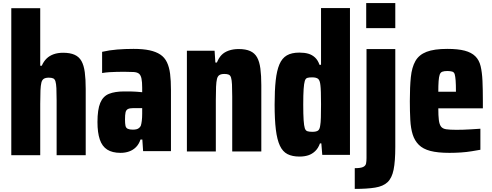

<svg xmlns="http://www.w3.org/2000/svg" viewBox="-20 -924 3181 1241"><path d="M53 79V-871H240V-499H250Q262 -527 281 -545.5Q300 -564 327 -573.5Q354 -583 388 -583Q433 -583 462 -570Q491 -557 506.5 -529.5Q522 -502 528 -457Q534 -412 534 -349V79H346V-275Q346 -325 344.5 -354Q343 -383 338.5 -398Q334 -413 323.5 -417.5Q313 -422 295 -422Q275 -422 263.5 -415Q252 -408 247.5 -390Q243 -372 241.5 -339.5Q240 -307 240 -253V79Z M839 -86Q852 -86 862 -88.5Q872 -91 879 -97Q886 -103 890 -111Q894 -123 896.5 -143Q899 -163 899 -189V-225H839Q818 -225 806.5 -219Q795 -213 791.5 -197.5Q788 -182 788 -152Q788 -126 791 -111.5Q794 -97 806 -91.5Q818 -86 839 -86ZM759 64Q706 64 673 43Q640 22 625 -22.5Q610 -67 610 -135Q610 -216 628 -259Q646 -302 684.5 -317.5Q723 -333 783 -333Q794 -333 807.5 -333Q821 -333 835 -332.5Q849 -332 865 -331Q881 -330 899 -328V-358Q899 -394 894.5 -416Q890 -438 878.5 -447.5Q867 -457 844 -458.5Q821 -460 785 -460Q761 -460 736 -459.5Q711 -459 687.5 -457.5Q664 -456 640 -452V-589Q687 -600 738 -604Q789 -608 843 -608Q904 -608 946 -599Q988 -590 1016 -571.5Q1044 -553 1059 -521.5Q1074 -490 1079.5 -446.5Q1085 -403 1085 -343V53H905L900 -22H888Q878 8 859 27Q840 46 814.5 55Q789 64 759 64Z M1188 55V-596H1367L1372 -520H1382Q1394 -550 1412 -568.5Q1430 -587 1458.5 -597Q1487 -607 1523 -607Q1568 -607 1597 -594Q1626 -581 1641.5 -553.5Q1657 -526 1663 -481Q1669 -436 1669 -373V55H1481V-299Q1481 -349 1479.5 -378Q1478 -407 1473.5 -422Q1469 -437 1458.5 -441.5Q1448 -446 1430 -446Q1410 -446 1398.5 -439Q1387 -432 1382.5 -414Q1378 -396 1376.5 -363.5Q1375 -331 1375 -277V55Z M1999 -72Q2024 -72 2035.5 -80Q2047 -88 2050 -115Q2053 -130 2054 -165Q2055 -200 2055 -249Q2055 -297 2054 -327.5Q2053 -358 2051 -373Q2048 -404 2036.5 -414Q2025 -424 1997 -424Q1977 -424 1966 -420.5Q1955 -417 1950 -400.5Q1945 -384 1942.5 -348Q1940 -312 1940 -248Q1940 -184 1942.5 -147.5Q1945 -111 1950 -95.5Q1955 -80 1966.5 -76Q1978 -72 1999 -72ZM1916 88Q1869 88 1838 72Q1807 56 1789 17.5Q1771 -21 1763 -86Q1755 -151 1755 -248Q1755 -339 1762 -403.5Q1769 -468 1786 -508Q1803 -548 1834 -566Q1865 -584 1915 -584Q1948 -584 1972.5 -577Q1997 -570 2016 -552.5Q2035 -535 2045 -505H2055V-872H2242V77H2063L2057 3H2048Q2037 34 2017 53Q1997 72 1972 80Q1947 88 1916 88Z M2273 297V163Q2310 163 2326.5 155.5Q2343 148 2346 133Q2349 118 2349 97V-607H2535V26Q2535 119 2524 173Q2513 227 2485 253.5Q2457 280 2405 288.5Q2353 297 2273 297ZM2347 -742V-904H2535V-742Z M2927 -331Q2927 -378 2925 -404Q2923 -430 2919 -444Q2915 -458 2902 -461.5Q2889 -465 2871 -465Q2851 -465 2839 -460.5Q2827 -456 2822 -441.5Q2817 -427 2815 -400Q2813 -373 2813 -331ZM2885 64Q2809 64 2761.5 51.5Q2714 39 2687 12Q2660 -15 2647.5 -54.5Q2635 -94 2632 -149Q2629 -204 2629 -271Q2629 -362 2635.5 -425.5Q2642 -489 2665 -529.5Q2688 -570 2737 -589Q2786 -608 2871 -608Q2940 -608 2983.5 -596.5Q3027 -585 3052 -560.5Q3077 -536 3086.5 -496.5Q3096 -457 3098.5 -401Q3101 -345 3101 -271V-224H2813Q2813 -176 2816.5 -148Q2820 -120 2830.5 -106Q2841 -92 2864 -88.5Q2887 -85 2928 -85Q2947 -85 2970.5 -85.5Q2994 -86 3023.5 -88Q3053 -90 3085 -92V44Q3062 48 3029.5 53.5Q2997 59 2959.5 61.5Q2922 64 2885 64Z"/></svg>

Font: Farlight84_Sys_V01
Style: Bold
Weight: 700
Designer: Monotype Design Team, Nadine Chahine and Nizar Qandah
Foundry: Monotype Imaging Inc.
Version: Version 2.004;October 31, 2024;FontCreator 14.0.0.2814 64-bi